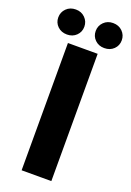

<svg xmlns="http://www.w3.org/2000/svg" viewBox="-210 -972 704 1032"><g transform="rotate(20 142.5 -456.0)"><path d="M57 -728H227V0H57ZM36 -769Q3 -769 -18 -789.5Q-39 -810 -39 -840Q-39 -870 -18 -891Q3 -912 36 -912Q68 -912 89 -891Q110 -870 110 -840Q110 -810 89 -789.5Q68 -769 36 -769ZM249 -769Q217 -769 196 -789.5Q175 -810 175 -840Q175 -870 196 -891Q217 -912 249 -912Q282 -912 303 -891Q324 -870 324 -840Q324 -810 303 -789.5Q282 -769 249 -769Z"/></g></svg>

Font: Murecho
Style: Bold
Weight: 700
Designer: Neil Summerour
Foundry: Positype
Version: Version 1.010; ttfautohint (v1.8.3)